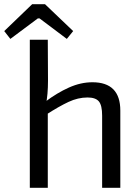

<svg xmlns="http://www.w3.org/2000/svg" viewBox="-63 -888 664 908"><path d="M374 -499Q506 -499 506 -365V0H420V-341Q420 -390 404.5 -408.5Q389 -427 351 -427Q306 -427 261 -406Q216 -385 154 -345L150 -406Q207 -449 263 -474Q319 -499 374 -499ZM163 -700 164 -507Q164 -474 161.5 -445Q159 -416 154 -394L163 -379V0H78V-700ZM150 -868 283 -741 253 -704 124 -801H116L-14 -704L-43 -741L89 -868Z"/></svg>

Font: Exo 2
Style: Regular
Weight: 400
Designer: Natanael Gama
Foundry: Natanael Gama
Version: Version 2.010